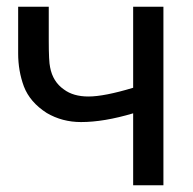

<svg xmlns="http://www.w3.org/2000/svg" viewBox="-20 -551 573 571"><path d="M34 -531H125V-431Q125 -368 129 -351Q137 -308 170 -285Q198 -264 243 -264Q290 -264 376 -290V-531H466V0H376V-214Q289 -188 221 -188Q165 -188 119 -215Q69 -247 51 -294Q34 -340 34 -392Z"/></svg>

Font: MongolianScript
Style: Regular
Weight: 400
Designer: Bolorsoft LLC, NUM
Foundry: Bolorsoft LLC
Version: Version 3.2